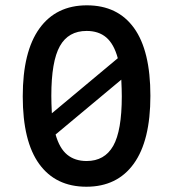

<svg xmlns="http://www.w3.org/2000/svg" viewBox="-20 -690 654 725"><path d="M547.9 -328.1Q547.9 -158.7 485.1 -71.8Q422.4 15.1 306.2 15.1Q190.4 15.1 128.2 -70.6Q65.9 -156.2 65.9 -326.2Q65.9 -495.1 128.9 -582.5Q191.9 -669.9 308.1 -669.9Q424.3 -669.9 486.1 -584.2Q547.9 -498.5 547.9 -328.1ZM173.8 -328.1Q173.8 -302.2 175.8 -262.2L424.8 -470.2Q410.2 -523.9 381.3 -548.6Q352.5 -573.2 307.1 -573.2Q238.3 -573.2 206.1 -515.9Q173.8 -458.5 173.8 -328.1ZM439.9 -326.2Q439.9 -351.1 438 -389.2L189.9 -182.1Q204.6 -129.9 233.6 -106Q262.7 -82 307.1 -82Q375 -82 407.5 -139.2Q439.9 -196.3 439.9 -326.2Z"/></svg>

Font: IntelOne Mono Medium
Style: Regular
Weight: 500
Designer: Fred Shallcrass
Foundry: Frere-Jones Type LLC
Version: Version 1.200;hotconv 1.1.0;makeotfexe 2.6.0;FJTRelease1.2